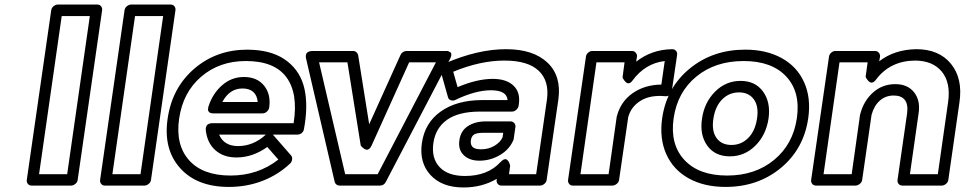

<svg xmlns="http://www.w3.org/2000/svg" viewBox="-20 -787 4221 840"><path d="M97.2 0 204.1 -742.2Q205.6 -752.9 214.6 -760Q223.6 -767.1 232.9 -767.1H405.8Q416.5 -767.1 422.4 -759.3Q428.2 -751.5 426.8 -742.2L319.8 0Q318.4 10.7 309.3 17.8Q300.3 24.9 291 24.9H118.2Q107.4 24.9 101.6 17.1Q95.7 9.3 97.2 0ZM150.9 -24.9H273.9L373 -716.8H250Z M418 0 524.9 -742.2Q526.4 -752.9 535.4 -760Q544.4 -767.1 553.7 -767.1H726.6Q737.3 -767.1 743.2 -759.3Q749 -751.5 747.6 -742.2L640.6 0Q639.2 10.7 630.1 17.8Q621.1 24.9 611.8 24.9H439Q428.2 24.9 422.4 17.1Q416.5 9.3 418 0ZM471.7 -24.9H594.7L693.8 -716.8H570.8Z M713.4 -268.1Q732.9 -402.8 829.8 -486.3Q926.8 -569.8 1062.5 -569.8Q1066.9 -569.8 1075.7 -569.3Q1084.5 -568.8 1088.4 -568.8Q1180.7 -563.5 1238.3 -517.8Q1295.9 -472.2 1312.3 -397Q1328.6 -321.8 1309.6 -221.2Q1307.6 -210.9 1299.6 -204.6Q1291.5 -198.2 1281.7 -198.2H1173.8L1175.8 -195.8L1253.4 -106.9Q1259.3 -100.1 1258.1 -89.6Q1256.8 -79.1 1249.5 -71.8Q1196.8 -22 1128.2 4.4Q1059.6 30.8 981.4 30.8Q841.3 30.8 767.6 -52Q693.8 -134.8 713.4 -268.1ZM763.7 -268.1Q747.1 -153.8 806.9 -86.4Q866.7 -19 988.8 -19Q1108.4 -19 1197.8 -88.9L1149.4 -144Q1085.4 -98.1 1014.6 -98.1Q958 -98.1 922.4 -129.6Q886.7 -161.1 880.4 -216.8Q879.4 -226.1 881.8 -232.4Q884.3 -238.8 887.9 -241.7Q891.6 -244.6 897.2 -246.3Q902.8 -248 904.8 -248Q906.7 -248 909.7 -248H1264.6Q1285.2 -378.9 1232.7 -449.5Q1180.2 -520 1055.7 -520Q939.9 -520 860.1 -451.4Q780.3 -382.8 763.7 -268.1ZM891.6 -319.8Q909.7 -377 951.2 -413.6Q992.7 -450.2 1047.4 -450.2Q1104.5 -450.2 1135.3 -412.4Q1166 -374.5 1157.7 -315.9Q1156.2 -306.6 1147.7 -298.8Q1139.2 -291 1128.4 -291H912.6Q900.4 -291 894.8 -296.9Q889.2 -302.7 890.1 -309.3Q891.1 -315.9 891.6 -319.8ZM938.5 -198.2Q960 -147.9 1021.5 -147.9Q1086.9 -147.9 1140.6 -195.8L1142.6 -198.2ZM952.6 -340.8H1107.4Q1105 -369.6 1088.1 -384.8Q1071.3 -399.9 1040.5 -399.9Q984.4 -399.9 952.6 -340.8Z M1319.3 -529.8Q1318.8 -531.2 1318.4 -533.4Q1317.9 -535.6 1317.9 -541.5Q1317.9 -547.4 1320.1 -552Q1322.3 -556.6 1329.1 -560.3Q1335.9 -564 1347.2 -564H1524.9Q1533.2 -564 1539.3 -558.6Q1545.4 -553.2 1546.9 -545.9L1595.2 -243.2L1731.9 -545.9Q1735.4 -554.2 1742.9 -559.1Q1750.5 -564 1758.3 -564H1930.2Q1930.2 -563.5 1934.1 -564Q1938 -564.5 1942.4 -562.5Q1946.8 -560.5 1950.7 -557.9Q1954.6 -555.2 1954.6 -547.6Q1954.6 -540 1949.2 -529.8L1668 8.8Q1659.7 24.9 1642.1 24.9H1465.3Q1458 24.9 1451.9 20.3Q1445.8 15.6 1444.3 8.8ZM1376 -514.2 1490.2 -24.9H1632.3L1887.2 -514.2H1770L1606 -150.9Q1600.6 -139.2 1593.8 -134.8Q1586.9 -130.4 1580.8 -132.6Q1574.7 -134.8 1569.6 -138.7Q1564.5 -142.6 1561 -146.5L1558.1 -150.9L1500 -514.2Z M1825.7 -161.1Q1838.4 -249.5 1907.7 -298.8Q1977.1 -348.1 2085 -349.1H2200.7Q2197.3 -392.1 2127.9 -392.1Q2060.5 -392.1 1972.7 -350.1Q1963.9 -345.2 1953.4 -348.1Q1942.9 -351.1 1939.9 -361.8L1907.7 -476.1Q1904.8 -485.4 1909.9 -495.4Q1915 -505.4 1924.8 -508.8Q2069.3 -571.8 2193.8 -571.8Q2313 -571.8 2375 -513.2Q2437 -454.6 2422.9 -352.1L2371.6 0Q2370.1 10.7 2361.1 17.8Q2352.1 24.9 2342.8 24.9H2173.8Q2163.1 24.9 2157.2 17.1Q2151.4 9.3 2152.8 0L2153.8 -4.9Q2089.4 33.2 2007.8 33.2Q1913.6 33.2 1863.5 -21.2Q1813.5 -75.7 1825.7 -161.1ZM2014.6 -17.1Q2113.3 -17.1 2168.9 -77.1Q2178.2 -87.4 2186 -89.8Q2193.8 -92.3 2198.5 -87.9Q2203.1 -83.5 2206.3 -77.9Q2209.5 -72.3 2210.4 -67.4L2211.9 -62L2207 -24.9H2325.7L2373 -352.1Q2383.8 -433.1 2336.7 -477.5Q2289.6 -522 2187 -522Q2081.1 -522 1962.9 -473.1L1981.9 -405.8Q2067.4 -441.9 2135.7 -441.9Q2195.3 -441.9 2226.3 -412.6Q2257.3 -383.3 2250 -332L2249 -324.2Q2247.6 -314.9 2239 -306.9Q2230.5 -298.8 2219.7 -298.8H2077.6Q1985.4 -298.3 1935.3 -262.5Q1885.3 -226.6 1876 -161.1Q1866.7 -95.7 1902.8 -56.4Q1939 -17.1 2014.6 -17.1ZM1989.7 -172.9Q1995.1 -214.4 2026.9 -235.1Q2058.6 -255.9 2105 -255.9H2213.9Q2223.1 -255.9 2229.7 -248.8Q2236.3 -241.7 2234.9 -231L2228 -183.1Q2228 -178.7 2227.1 -176.8Q2210.4 -134.3 2168 -109.1Q2125.5 -84 2077.6 -84Q2033.7 -84 2008.8 -108.2Q1983.9 -132.3 1989.7 -172.9ZM2040 -172.9Q2037.6 -154.3 2047.6 -144Q2057.6 -133.8 2085 -133.8Q2117.2 -133.8 2142.8 -148.9Q2168.5 -164.1 2178.7 -186L2181.6 -206.1H2097.7Q2065.4 -206.1 2054 -198.5Q2042.5 -190.9 2040 -172.9Z M2465.3 0 2543.5 -539.1Q2544.9 -549.8 2553.5 -556.9Q2562 -564 2571.3 -564H2744.6Q2755.4 -564 2761.7 -555.9Q2768.1 -547.9 2766.6 -539.1L2763.2 -517.1Q2830.6 -570.3 2920.4 -571.8Q2931.2 -571.8 2937.5 -564.7Q2943.8 -557.6 2942.4 -546.9L2919.4 -391.1Q2917.5 -380.4 2910.4 -372.6Q2903.3 -364.7 2889.6 -366.2Q2824.7 -372.1 2783 -346.4Q2741.2 -320.8 2728.5 -274.9L2688.5 0Q2687 10.7 2677.7 17.8Q2668.5 24.9 2659.2 24.9H2486.3Q2475.6 24.9 2469.7 17.1Q2463.9 9.3 2465.3 0ZM2519.5 -24.9H2642.6L2678.2 -276.9Q2678.2 -277.3 2678.7 -278.3Q2679.2 -279.3 2679.2 -279.8Q2695.8 -342.8 2748 -379.4Q2800.3 -416 2873.5 -417L2888.2 -520Q2802.7 -509.8 2747.6 -435.1Q2740.7 -425.3 2733.6 -423.3Q2726.6 -421.4 2721.4 -425Q2716.3 -428.7 2712.2 -433.8Q2708 -439 2705.6 -443.4L2703.6 -448.2L2712.4 -514.2H2589.4Z M2877 -270Q2896.5 -404.3 2997.6 -487.1Q3098.6 -569.8 3240.2 -569.8Q3333 -569.8 3400.1 -532.7Q3467.3 -495.6 3498 -427.2Q3528.8 -358.9 3516.1 -270Q3496.6 -135.3 3396.2 -52.2Q3295.9 30.8 3154.3 30.8Q3060.5 30.8 2993.2 -6.6Q2925.8 -43.9 2895 -112.5Q2864.3 -181.2 2877 -270ZM3161.1 -19Q3283.7 -19 3366.7 -87.4Q3449.7 -155.8 3466.3 -270Q3482.9 -384.3 3419.9 -452.1Q3356.9 -520 3233.4 -520Q3109.4 -520 3026.6 -452.1Q2943.8 -384.3 2927.2 -270Q2910.6 -155.8 2974.1 -87.4Q3037.6 -19 3161.1 -19ZM3051.3 -268.1Q3061.5 -338.9 3108.4 -386Q3155.3 -433.1 3220.2 -433.1Q3284.7 -433.1 3318.6 -386Q3352.5 -338.9 3342.3 -268.1Q3331.5 -196.3 3284.7 -149.7Q3237.8 -103 3173.3 -103Q3107.9 -103 3074.2 -149.9Q3040.5 -196.8 3051.3 -268.1ZM3180.2 -152.8Q3222.7 -152.8 3253.2 -183.1Q3283.7 -213.4 3292 -268.1Q3300.3 -321.8 3278.1 -352.3Q3255.9 -382.8 3213.4 -382.8Q3170.4 -382.8 3139.9 -352.5Q3109.4 -322.3 3101.1 -268.1Q3092.8 -213.9 3114.7 -183.3Q3136.7 -152.8 3180.2 -152.8Z M3528.8 0 3606.9 -539.1Q3608.4 -549.8 3616.9 -556.9Q3625.5 -564 3634.8 -564H3808.1Q3818.8 -564 3825.2 -555.9Q3831.5 -547.9 3830.1 -539.1L3826.7 -519Q3893.1 -570.3 3988.8 -571.8Q4088.4 -571.8 4140.6 -507.6Q4192.9 -443.4 4177.7 -339.8L4128.9 0Q4127.4 10.7 4118.4 17.8Q4109.4 24.9 4100.1 24.9H3927.7Q3917 24.9 3911.1 17.1Q3905.3 9.3 3906.7 0L3948.7 -292Q3953.6 -330.6 3938.5 -349.9Q3923.3 -369.1 3890.1 -369.1Q3854.5 -369.1 3829.1 -346.7Q3803.7 -324.2 3793 -284.2L3752 0Q3750.5 10.7 3741.2 17.8Q3731.9 24.9 3722.7 24.9H3549.8Q3539.1 24.9 3533.2 17.1Q3527.3 9.3 3528.8 0ZM3583 -24.9H3706.1L3742.7 -285.2Q3742.7 -285.6 3743.2 -286.6Q3743.7 -287.6 3743.7 -288.1Q3758.3 -345.2 3799.3 -382.1Q3840.3 -418.9 3897 -418.9Q3950.7 -418.9 3979 -383.3Q4007.3 -347.7 3999 -292L3960.9 -24.9H4083L4127.9 -339.8Q4140.1 -424.8 4100.6 -473.4Q4061 -522 3981.9 -522Q3873.5 -520.5 3812 -438Q3804.7 -428.2 3797.4 -426.3Q3790 -424.3 3784.9 -428Q3779.8 -431.6 3775.6 -436.8Q3771.5 -441.9 3769 -446.3L3767.1 -451.2L3775.9 -514.2H3652.8Z"/></svg>

Font: Trueno Bold Outline
Style: Italic
Weight: 700
Width: 6
Designer: Julieta Ulanovsky
Foundry: Julieta Ulanovsky
Version: Version 3.001b | FøM Fix